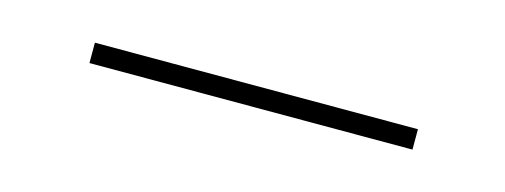

<svg xmlns="http://www.w3.org/2000/svg" viewBox="-20 -786 479 182"><g transform="rotate(15 220.0 -695.0)"><path d="M62 -685V-705H379V-685Z"/></g></svg>

Font: Georama Extended Thin
Style: Regular
Weight: 100
Width: 7
Designer: Jean-Baptiste Levee
Foundry: Production Type
Version: Version 1.000